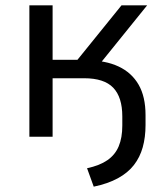

<svg xmlns="http://www.w3.org/2000/svg" viewBox="-20 -512 620 719"><path d="M331 187 306 118Q353 108 382 88Q411 68 424.5 36Q438 4 438 -42V-76Q438 -148 404 -183.5Q370 -219 295 -219H177V0H90V-492H177V-288H270L435 -492H531L338 -253L306 -286Q375 -286 424 -263Q473 -240 499 -195Q525 -150 525 -81V-44Q525 2 514.5 39.5Q504 77 481.5 106Q459 135 421.5 155.5Q384 176 331 187Z"/></svg>

Font: Nunito Sans 9pt
Style: Regular
Weight: 400
Version: Version 3.101;gftools[0.9.27]